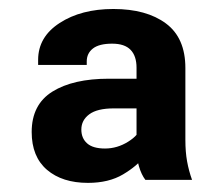

<svg xmlns="http://www.w3.org/2000/svg" viewBox="-20 -741 487 423"><path d="M280.8 -408.4Q280.8 -393.1 286.1 -374.6Q291.5 -356.2 300.3 -344.7H403.1Q396 -364.5 392.2 -385.4Q388.4 -406.2 388.4 -433.1V-591.1Q388.4 -657.5 345.6 -689.3Q302.7 -721.2 229.7 -721.2Q158.9 -721.2 111.5 -690.4Q64 -659.7 64 -609.1V-597.9H171.1V-605.7Q171.1 -623.5 184.8 -634.2Q198.5 -644.8 227.1 -644.8Q254.6 -644.8 267.7 -631.2Q280.8 -617.7 280.8 -591.8ZM300.8 -567.6H219.7Q141.1 -567.6 95.5 -539.2Q49.8 -510.7 49.8 -450.2Q49.8 -395.8 83.5 -366.9Q117.2 -338.1 173.8 -338.1Q219.7 -338.1 251.1 -356.8Q282.5 -375.5 297.6 -396.2L290 -461.4Q286.4 -443.8 262.3 -428.8Q238.3 -413.8 211.4 -413.8Q184.6 -413.8 171.9 -425.2Q159.2 -436.5 159.2 -455.6Q159.2 -476.1 176.6 -489.1Q194.1 -502.2 230.7 -502.2H300.8Z"/></svg>

Font: RobotoFlex
Style: Regular
Weight: 400
Designer: Berlow after Robertson
Foundry: Google
Version: Version 2.136